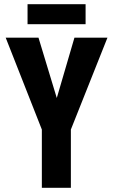

<svg xmlns="http://www.w3.org/2000/svg" viewBox="-20 -893 540 913"><path d="M387 -778V-873H111V-778ZM317 0V-277L491 -714H334L250 -427L163 -714H7L179 -277V0Z"/></svg>

Font: Noto Sans Mono UI Condensed ExtraBold
Style: Regular
Weight: 800
Width: 3
Designer: Monotype Design team
Foundry: Monotype Imaging Inc.
Version: 1.000